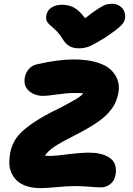

<svg xmlns="http://www.w3.org/2000/svg" viewBox="-20 -1017 691 1001"><path d="M565.9 -997.1Q596.2 -997.1 615.5 -976.3Q634.8 -955.6 632.8 -925.8Q631.3 -905.3 612.3 -885Q593.3 -864.7 524.9 -818.8Q473.1 -787.1 447.5 -776.1Q421.9 -765.1 393.1 -765.1Q360.8 -765.1 341.1 -776.9Q321.3 -788.6 307.1 -813Q295.4 -833 280.5 -849.1Q265.6 -865.2 254.9 -874Q244.1 -882.8 234.9 -891.8Q225.6 -900.9 222.2 -912.1Q218.8 -923.3 222.2 -939Q226.6 -963.4 249 -977.8Q271.5 -992.2 301.8 -992.2Q339.8 -992.2 367.4 -976.6Q395 -960.9 423.8 -921.9Q468.3 -957.5 496.1 -974.4Q523.9 -991.2 535.6 -994.1Q547.4 -997.1 565.9 -997.1ZM192.9 -36.1Q151.4 -36.1 119.6 -46.4Q87.9 -56.6 69.3 -74.2Q50.8 -91.8 39.8 -115.5Q28.8 -139.2 28.6 -165.8Q28.3 -192.4 33.2 -221.2Q42 -264.2 65.2 -297.6Q88.4 -331.1 144.5 -370.8Q200.7 -410.6 297.9 -457Q357.9 -488.8 381.6 -503.4Q405.3 -518.1 414.1 -530.8Q399.4 -532.2 366.2 -532.2Q331.1 -532.2 278.6 -524.7Q226.1 -517.1 206.1 -517.1Q159.7 -517.1 130.1 -543.7Q100.6 -570.3 109.9 -616.2Q114.7 -639.6 131.3 -658.2Q147.9 -676.8 174.8 -682.1Q281.7 -707 365.2 -707Q434.6 -707 484.6 -691.9Q534.7 -676.8 560.1 -651.1Q585.4 -625.5 594.5 -595.5Q603.5 -565.4 597.2 -532.2Q590.8 -501.5 579.6 -478Q568.4 -454.6 544.9 -428.5Q521.5 -402.3 481.7 -375.5Q441.9 -348.6 381.8 -317.9Q295.4 -273.9 262.9 -252Q230.5 -230 213.9 -205.1Q217.8 -205.1 228.8 -204.6Q239.7 -204.1 246.1 -204.1Q266.6 -204.1 333.5 -212.6Q400.4 -221.2 446.8 -221.2Q476.1 -221.2 501.5 -215.3Q526.9 -209.5 548.3 -196.5Q569.8 -183.6 579.1 -159.9Q588.4 -136.2 582 -104Q577.1 -75.2 555.4 -57.6Q533.7 -40 505.9 -40Q487.3 -40 447 -43.5Q406.7 -46.9 370.1 -46.9Q336.4 -46.9 276.6 -41.5Q216.8 -36.1 192.9 -36.1Z"/></svg>

Font: Shantell Sans Irregular Bouncy
Style: Italic
Weight: 800
Italic angle: -11.31°
Designer: Stephen Nixon, Anya Danilova, Shantell Martin
Foundry: Arrow Type
Version: Version 1.006;[9816181b4]